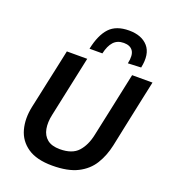

<svg xmlns="http://www.w3.org/2000/svg" viewBox="-172 -1103 1101 1240"><g transform="rotate(20 378.5 -483.0)"><path d="M331 12.5Q223 12.5 161.5 -29.8Q100 -72 80.8 -142.8Q61.5 -213.5 79.5 -299Q85.5 -327 95.8 -374.2Q106 -421.5 117 -473.5Q132 -542 144 -598Q156 -654 168.5 -713H308.5Q296 -654 284 -598.2Q272 -542.5 257.5 -474L219.5 -295.5Q207.5 -241 215.5 -197.5Q223.5 -154 254.2 -129Q285 -104 341 -104Q426 -104 466.2 -148.8Q506.5 -193.5 522 -267.5L566 -473Q580.5 -541.5 592.5 -598Q604.5 -654.5 617 -713H757Q744.5 -654.5 732.5 -598.5Q720.5 -542.5 706 -473.5Q696.5 -429 687.2 -384.5Q678 -340 670.2 -303.2Q662.5 -266.5 658 -245Q642 -171 606.2 -112.8Q570.5 -54.5 504.2 -21Q438 12.5 331 12.5ZM565 -775.5Q578 -835 559.2 -862.8Q540.5 -890.5 496.5 -890.5Q452 -890.5 426.2 -862.2Q400.5 -834 388.5 -779.5H300Q321 -879.5 366.8 -928.5Q412.5 -977.5 501 -977.5Q588 -977.5 631.8 -927.5Q675.5 -877.5 655 -779.5Z"/></g></svg>

Font: Commissioner SemiBold
Style: Italic
Weight: 600
Italic angle: -12°
Designer: Kostas Bartsokas
Foundry: Kostas Bartsokas
Version: Version 1.000; ttfautohint (v1.8.3)